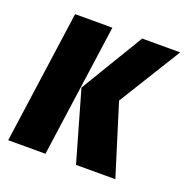

<svg xmlns="http://www.w3.org/2000/svg" viewBox="-101 -626 703 721"><g transform="rotate(20 250.0 -265.5)"><path d="M229 -530.8 154.8 0H5.9L80.1 -530.8ZM500 -530.8 346.2 -282.2 434.1 0H276.9L196.8 -279.8L348.1 -530.8Z"/></g></svg>

Font: Fira Sans Compressed
Style: Bold Italic
Weight: 700
Width: 3
Italic angle: -8°
Designer: Carrois Corporate & Edenspiekermann AG
Foundry: Carrois Corporate GbR & Edenspiekermann AG
Version: Version 4.203;PS 004.203;hotconv 1.0.88;makeotf.lib2.5.64775